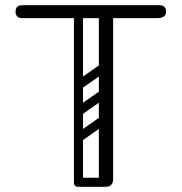

<svg xmlns="http://www.w3.org/2000/svg" viewBox="-20 -720 700 740"><path d="M388 0Q361 0 361 -26Q361 -190 361 -350Q361 -510 361 -674Q361 -700 388 -700Q416 -700 416 -676V-28Q416 -16 409 -8Q402 0 388 0ZM66 -650Q40 -650 40 -675Q40 -700 66 -700H594Q620 -700 620 -675Q620 -650 584 -650ZM283 0Q265 0 265 -18V-660Q265 -676 283 -676Q300 -676 300 -659V-17Q300 0 283 0ZM265 -17Q265 -35 283 -35H386Q404 -35 404 -17Q404 0 385 0H282Q265 0 265 -17ZM301 -383Q286 -372 277 -386Q273 -391 272.5 -398Q272 -405 280 -411L357 -465Q372 -475 382 -461Q386 -455 385.5 -448.5Q385 -442 378 -437ZM301 -282Q286 -271 277 -285Q273 -290 272.5 -297Q272 -304 280 -310L357 -364Q372 -374 382 -360Q386 -354 385.5 -347.5Q385 -341 378 -336ZM301 -181Q286 -170 277 -184Q273 -189 272.5 -196Q272 -203 280 -209L357 -263Q372 -273 382 -259Q386 -253 385.5 -246.5Q385 -240 378 -235Z"/></svg>

Font: Agu Display
Style: Regular
Weight: 400
Designer: Oluwaseun Badejo
Version: Version 1.103